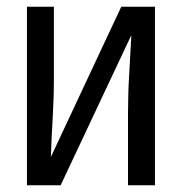

<svg xmlns="http://www.w3.org/2000/svg" viewBox="-20 -550 540 570"><path d="M60 0H160L370 -446Q367 -387 363.5 -329Q360 -271 360 -212V0H440V-530H340L131 -84Q133 -143 136.5 -201.5Q140 -260 140 -318V-530H60Z"/></svg>

Font: Iosevka SS09
Style: Regular
Weight: 400
Monospace: yes
Designer: Belleve Invis
Foundry: Belleve Invis
Version: Version 5.2.1; ttfautohint (v1.8.3)